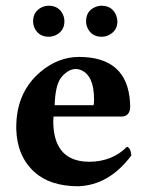

<svg xmlns="http://www.w3.org/2000/svg" viewBox="-20 -648 524 674"><path d="M282.2 -573.2Q282.2 -609.9 314.9 -623.5Q325.7 -627.9 336.9 -627.9Q372.1 -627.9 386.7 -596.7Q391.6 -585 392.1 -573.2Q392.1 -538.6 359.9 -523.9Q349.1 -519 336.9 -519Q301.3 -519 287.1 -550.3Q282.2 -561.5 282.2 -573.2ZM96.2 -573.2Q96.2 -608.4 127.9 -623Q139.6 -627.9 150.9 -627.9Q187.5 -627.9 201.7 -595.2Q206.1 -584.5 206.1 -573.2Q206.1 -538.6 174.3 -523.9Q162.6 -519 150.9 -519Q115.7 -519 101.1 -550.3Q96.2 -562 96.2 -573.2ZM171.9 -278.8H308.1Q310.1 -281.7 310.1 -299.8Q310.1 -383.3 263.7 -402.3Q254.4 -405.8 246.1 -405.8Q222.7 -405.8 199.7 -381.8Q195.3 -376.5 191.9 -372.1Q173.8 -343.8 171.9 -278.8ZM425.8 -132.8Q439 -128.9 440.9 -102.1Q362.8 2.4 253.9 5.9Q155.8 5.4 101.1 -43.9Q40 -99.1 37.1 -194.3Q37.1 -198.7 37.1 -202.1Q37.1 -324.7 123.5 -397Q184.6 -447.8 256.8 -448.2Q426.8 -448.2 436.5 -288.6Q437 -278.8 437 -270Q434.6 -240.2 408.2 -238.8H168Q168 -236.3 167.5 -232.4Q167 -226.1 167 -223.1Q167 -92.3 273.9 -81.1Q283.2 -80.1 293 -80.1Q374 -80.6 425.8 -132.8Z"/></svg>

Font: Linux Libertine O
Style: Bold
Weight: 700
Designer: Philipp H. Poll
Foundry: Philipp H. Poll
Version: Version 5.0.0